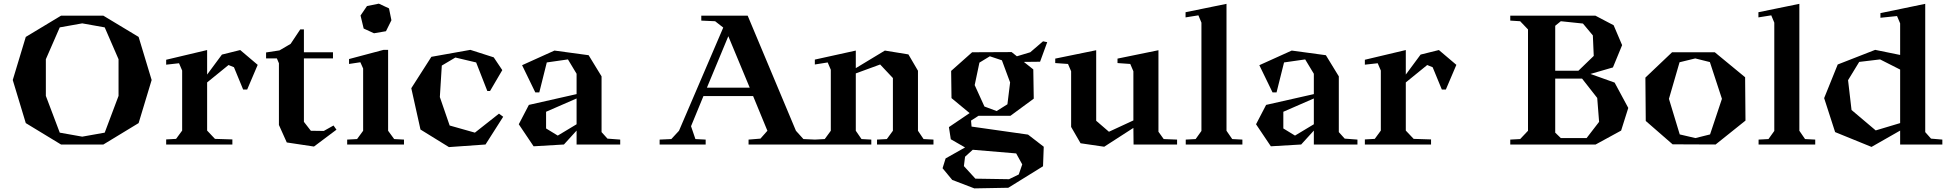

<svg xmlns="http://www.w3.org/2000/svg" viewBox="-20 -791 10667 1051"><path d="M545.9 0H314L121.1 -117.2L49.8 -353L121.1 -588.9L314 -705.1H545.9L738.8 -588.9L810.1 -353L738.8 -117.2ZM231 -266.1 307.1 -64.9 430.2 -43 553.2 -64.9 628.9 -266.1V-466.8L553.2 -641.1L430.2 -663.1L307.1 -641.1L231 -466.8Z M889.6 -27.8 943.8 -30.8 977.1 -76.2V-404.8L960 -444.8L889.6 -437V-463.9L1113.8 -517.1V-382.8L1194.8 -492.2L1294.9 -517.1L1390.6 -436L1333 -300.8H1311L1260.7 -422.9L1231 -435.1L1113.8 -339.8V-76.2L1156.7 -30.8L1252 -27.8V0H889.6Z M1805.7 -104 1821.8 -81.1 1698.7 11.2 1549.8 -11.2 1506.8 -106.9V-444.8L1495.6 -471.2H1436.5V-503.9L1509.8 -515.1L1570.8 -550.8L1623.5 -629.9H1643.6V-504.9H1802.7V-471.2H1643.6V-124L1681.6 -75.2L1752.4 -74.2Z M2092.8 -620.1 2027.3 -608.9 1970.7 -634.8 1953.6 -706.1 1988.8 -757.8 2053.7 -771 2109.4 -745.1 2122.6 -680.2ZM1880.4 0V-26.9L1934.6 -29.8L1967.8 -75.2V-416L1952.6 -450.2L1890.6 -440.9V-467.8L2079.6 -518.1H2104.5V-75.2L2137.7 -29.8L2191.4 -26.9V0Z M2729.5 -407.2 2662.6 -293H2647.5L2586.4 -449.2L2472.7 -476.1L2398.4 -432.1L2387.7 -259.8L2441.4 -104L2579.6 -64.9L2711.4 -168.9L2734.4 -151.9L2637.7 0L2437.5 14.2L2281.7 -82L2231.4 -308.1L2341.3 -480L2554.7 -518.1L2682.6 -477.1Z M3136.2 0V-76.2L3066.9 0L2900.9 9.8L2819.8 -110.8L2875 -216.8L3136.2 -275.9V-387.2L3088.9 -465.8L2973.1 -449.2L2932.1 -285.2H2910.2L2837.9 -434.1L3015.1 -514.2L3202.1 -488.8L3272.9 -373V-67.9L3305.2 -32.2L3375 -26.9V0ZM2969.2 -87.9 3033.2 -48.8 3136.2 -110.8V-252L2969.2 -179.2Z M3966.8 -592.8 3849.6 -311H4084ZM3590.8 0V-26.9L3654.8 -29.8L3696.8 -75.2L3939 -640.1L3894.5 -674.8L3818.8 -678.2V-705.1H4072.8L4336.9 -75.2L4377.9 -29.8L4441.9 -26.9V0H4077.6V-26.9L4142.6 -32.2L4180.7 -75.2L4102.5 -265.1H3830.6L3762.7 -100.1L3786.6 -29.8L3842.8 -26.9V0Z M4440.4 -464.8 4664.6 -514.2V-418L4823.7 -514.2L4952.6 -493.2L5004.9 -403.8V-75.2L5035.6 -29.8L5089.8 -26.9V0H4780.8V-26.9L4834.5 -29.8L4867.7 -75.2V-363.8L4797.9 -438L4664.6 -389.2V-75.2L4695.8 -29.8L4749.5 -26.9V0H4440.4V-26.9L4494.6 -29.8L4527.8 -75.2V-409.2L4510.7 -449.2L4440.4 -438Z M5398.4 -482.9 5341.3 -448.2 5315.4 -325.2 5368.7 -208 5435.5 -183.1 5494.6 -220.2 5509.3 -339.8 5464.4 -460.9ZM5139.6 129.9 5156.2 76.2 5262.7 16.1 5184.6 -28.8 5174.3 -95.2 5287.6 -171.9 5188.5 -253.9 5186.5 -402.8 5301.3 -504.9 5517.6 -505.9 5546.4 -482.9 5619.6 -504.9 5689.5 -564.9 5712.4 -560.1 5673.3 -453.1 5584.5 -452.1 5636.2 -411.1 5638.7 -251 5511.2 -157.2H5336.4L5295.4 -130.9L5298.3 -98.1L5607.4 -54.2L5693.4 12.2L5689.5 119.1L5499.5 236.8L5313.5 240.2L5192.4 193.8ZM5256.3 118.2 5319.3 187 5503.4 189.9 5556.6 164.1 5575.7 108.9 5542.5 48.8 5304.7 28.8 5262.7 66.9Z M5980.5 -129.9 6050.3 -69.8 6184.1 -131.8V-400.9L6167 -440.9L6097.2 -445.8V-470.2L6321.3 -516.1V-69.8L6350.1 -29.8L6423.3 -26.9V0H6185.1L6184.1 -90.8L6024.4 12.2L5895 -6.8L5843.3 -96.2V-400.9L5826.2 -440.9L5756.3 -445.8V-470.2L5980.5 -516.1Z M6693.8 -770V-75.2L6725.1 -29.8L6780.8 -26.9V0H6470.7V-26.9L6524.9 -29.8L6556.6 -74.2V-667L6540 -707L6469.7 -695.8V-724.1Z M7171.9 0V-76.2L7102.5 0L6936.5 9.8L6855.5 -110.8L6910.6 -216.8L7171.9 -275.9V-387.2L7124.5 -465.8L7008.8 -449.2L6967.8 -285.2H6945.8L6873.5 -434.1L7050.8 -514.2L7237.8 -488.8L7308.6 -373V-67.9L7340.8 -32.2L7410.6 -26.9V0ZM7004.9 -87.9 7068.8 -48.8 7171.9 -110.8V-252L7004.9 -179.2Z M7451.2 -27.8 7505.4 -30.8 7538.6 -76.2V-404.8L7521.5 -444.8L7451.2 -437V-463.9L7675.3 -517.1V-382.8L7756.3 -492.2L7856.4 -517.1L7952.1 -436L7894.5 -300.8H7872.6L7822.3 -422.9L7792.5 -435.1L7675.3 -339.8V-76.2L7718.3 -30.8L7813.5 -27.8V0H7451.2Z M8713.4 -705.1 8813 -652.8 8859.4 -543.9 8809.1 -421.9 8686 -386.2 8818.4 -338.9 8893.1 -200.2 8854 -76.2 8714.4 0H8247.1V-26.9L8301.3 -29.8L8344.2 -75.2V-629.9L8301.3 -674.8L8247.1 -678.2V-705.1ZM8493.2 -64.9 8523.9 -35.2H8665L8733.4 -124L8723.1 -254.9L8640.1 -360.8H8493.2ZM8493.2 -403.8H8620.1L8704.1 -484.9L8699.2 -597.2L8645 -662.1L8523.9 -674.8L8493.2 -649.9Z M9371.1 0 9135.7 -1 8988.8 -128.9 8986.8 -366.2 9132.8 -504.9H9366.7L9532.7 -368.2L9534.7 -130.9ZM9115.7 -250 9174.8 -55.2 9260.7 -35.2 9340.8 -55.2 9405.8 -250 9339.8 -451.2 9259.8 -471.2 9173.8 -450.2Z M9829.6 -770V-75.2L9860.8 -29.8L9916.5 -26.9V0H9606.4V-26.9L9660.6 -29.8L9692.4 -74.2V-667L9675.8 -707L9605.5 -695.8V-724.1Z M10518.6 -770V-67.9L10550.3 -32.2L10612.3 -26.9V0H10381.3V-76.2L10224.6 13.2L10025.4 -67.9L9965.3 -253.9L10039.6 -438L10244.6 -518.1L10381.3 -490.2V-663.1L10364.3 -703.1L10273.4 -693.8V-719.2ZM10096.2 -352.1 10115.2 -189 10247.6 -77.1 10381.3 -117.2V-410.2L10271.5 -465.8L10157.2 -452.1Z"/></svg>

Font: Ortica Angular Bold
Style: Regular
Weight: 700
Designer: Benedetta Bovani
Foundry: Collletttivo
Version: Version 2.000;Glyphs 3.1.2 (3151)